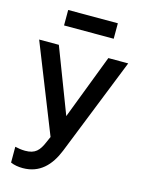

<svg xmlns="http://www.w3.org/2000/svg" viewBox="-141 -837 851 1139"><g transform="rotate(15 284.5 -267.0)"><path d="M114 221C217 221 280 156 319 59L558 -541H436L284 -144L132 -541H11L226 0L211 34C187 91 163 118 101 118C79 118 55 114 39 110V207C61 217 88 221 114 221ZM132 -660H437V-755H132Z"/></g></svg>

Font: Mluvka SemiBold
Style: Regular
Weight: 600
Designer: Modified by Jiří Krblich, Original typeface by Gumpita Rahayu
Foundry: Gumpita Rahayu & Jiří Krblich
Version: Version 2.000;Glyphs 3.1.1 (3134)